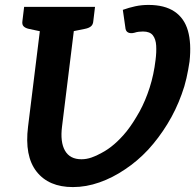

<svg xmlns="http://www.w3.org/2000/svg" viewBox="-20 -752 796 780"><path d="M276 8Q178 8 128.5 -55Q79 -118 94 -238L154 -724H292L232 -238Q224 -175 244 -140Q264 -105 311 -105Q331 -105 351.5 -112Q372 -119 393 -131Q445 -158 494 -218Q509 -237 521.5 -256.5Q534 -276 547 -299Q571 -343 588 -396Q605 -449 612 -509Q616 -540 614.5 -566.5Q613 -593 601 -608.5Q589 -624 561 -624Q553 -624 544 -623Q535 -622 526 -619Q511 -615 500.5 -620Q490 -625 489 -642L479 -712Q504 -721 529.5 -726.5Q555 -732 583 -732Q649 -732 689 -705Q729 -678 743.5 -627Q758 -576 750 -502Q745 -468 737.5 -434.5Q730 -401 718 -369Q695 -305 660 -248Q625 -191 582 -144Q538 -97 488 -64Q438 -30 384 -11Q330 8 276 8ZM177 -724 152 -623 96 -635Q83 -638 76 -645Q69 -652 71 -666L78 -724ZM366 -724 359 -666Q358 -652 349.5 -645Q341 -638 326 -635L267 -623V-724Z"/></svg>

Font: Aleo
Style: Bold Italic
Weight: 700
Italic angle: -7°
Version: Version 2.001;gftools[0.9.29]